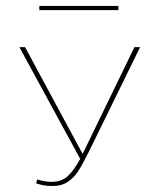

<svg xmlns="http://www.w3.org/2000/svg" viewBox="-20 -617 515 644"><path d="M377 -583H112V-597H377ZM450 -459 278 -108Q257 -66 243 -44Q229 -22 208 -7.5Q187 7 155 7Q128 7 101 -2L105 -15Q133 -7 152 -7Q186 -7 206.5 -25.5Q227 -44 249 -84L45 -459H64L257 -101L264 -115L431 -459Z"/></svg>

Font: Ysabeau SC Thin
Style: Regular
Weight: 200
Designer: Christian Thalmann (Catharsis Fonts)
Version: Version 0.003